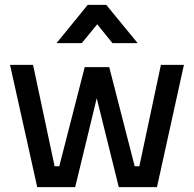

<svg xmlns="http://www.w3.org/2000/svg" viewBox="-20 -764 794 784"><path d="M115 -499 203 -85H222L326 -490H426L530 -85H549L637 -499H731L621 0H465L375 -363L287 0H132L21 -499ZM338 -744H414L542 -588H439L377 -665L314 -588H211Z"/></svg>

Font: Panefresco 600wt
Style: Regular
Weight: 600
Designer: Campivisivi
Foundry: Campivisivi & Chank Co
Version: Version 1.001